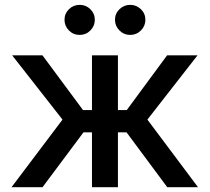

<svg xmlns="http://www.w3.org/2000/svg" viewBox="-20 -775 868 795"><path d="M27.8 0 238.8 -279.8 30.3 -545.9H155.8L323.7 -319.3H360.8V-545.9H468.3V-319.3H504.9L671.9 -545.9H797.9L590.3 -279.8L799.8 0H672.4L503.9 -227.1H468.3V0H360.8V-227.1H325.7L156.2 0ZM310.1 -630.4Q283.7 -630.4 265.4 -648.9Q247.1 -667.5 247.1 -692.9Q247.1 -718.8 265.4 -736.8Q283.7 -754.9 310.1 -754.9Q335.9 -754.9 354.2 -736.8Q372.6 -718.8 372.6 -692.9Q372.6 -667.5 354.2 -648.9Q335.9 -630.4 310.1 -630.4ZM519 -630.4Q493.2 -630.4 474.6 -648.9Q456.1 -667.5 456.1 -692.9Q456.1 -718.8 474.6 -736.8Q493.2 -754.9 519 -754.9Q544.9 -754.9 563.5 -736.8Q582 -718.8 582 -692.9Q582 -667.5 563.5 -648.9Q544.9 -630.4 519 -630.4Z"/></svg>

Font: Inter Medium
Style: Regular
Weight: 500
Designer: Rasmus Andersson
Foundry: rsms
Version: Version 4.001;git-9221beed3